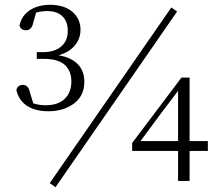

<svg xmlns="http://www.w3.org/2000/svg" viewBox="-20 -753 914 799"><path d="M182 -290Q127 -290 92.5 -312.5Q58 -335 48 -379Q52 -391 59 -395.5Q66 -400 75 -400Q86 -400 94 -392Q102 -384 106 -363L124 -306L99 -330Q116 -323 132.5 -319Q149 -315 169 -315Q222 -315 249.5 -342Q277 -369 277 -414Q277 -458 249.5 -483Q222 -508 163 -508H133V-536H160Q206 -536 234 -559Q262 -582 262 -625Q262 -664 239.5 -685.5Q217 -707 176 -707Q160 -707 144 -704Q128 -701 109 -693L134 -714L119 -661Q115 -642 107 -634.5Q99 -627 87 -627Q68 -627 61 -646Q67 -676 86 -695.5Q105 -715 131.5 -724Q158 -733 188 -733Q247 -733 281 -704Q315 -675 315 -629Q315 -586 283 -555Q251 -524 195 -518L192 -526Q260 -523 295.5 -493.5Q331 -464 331 -413Q331 -354 287.5 -322Q244 -290 182 -290ZM721 0V-140V-153V-384H715L744 -405L649 -280L556 -154L560 -177V-166H845V-125H530V-158L735 -430H769V0ZM211 26 187 9 693 -722 717 -705Z"/></svg>

Font: Noto Serif JP
Style: Regular
Weight: 200
Designer: Ryoko NISHIZUKA 西塚涼子 (kana & ideographs); Frank Grießhammer (Latin, Greek & Cyrillic); Wenlong ZHANG 张文龙 (bopomofo); San
Foundry: Adobe
Version: Version 2.001;hotconv 1.1.0;makeotfexe 2.6.0